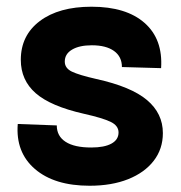

<svg xmlns="http://www.w3.org/2000/svg" viewBox="-20 -562 553 586"><path d="M259.3 -541.5Q159.7 -541.5 101.6 -497.8Q43.5 -454.1 43.5 -379.4Q43.5 -317.4 88.9 -277.6Q134.3 -237.8 235.8 -214.8Q292.5 -202.1 317.1 -190.4Q341.8 -178.7 341.8 -157.7Q341.8 -135.7 320.3 -123.8Q298.8 -111.8 258.3 -111.8Q207 -111.8 180.2 -129.2Q153.3 -146.5 153.3 -179.2L34.2 -183.6Q27.3 -97.2 86.7 -46.1Q146 4.9 253.4 4.9Q320.8 4.9 371.1 -15.1Q421.4 -35.2 449.2 -71.3Q477.1 -107.4 477.1 -155.8Q477.1 -215.8 428.7 -256.6Q380.4 -297.4 274.4 -320.8Q220.7 -333 199.2 -343.5Q177.7 -354 177.7 -374Q177.7 -397.5 200 -410.6Q222.2 -423.8 260.3 -423.8Q303.7 -423.8 327.9 -406.5Q352.1 -389.2 352.1 -357.4L471.7 -354Q477.5 -442.4 421.4 -491.9Q365.2 -541.5 259.3 -541.5Z"/></svg>

Font: Estedad-FD-VF Thin
Style: Regular
Weight: 100
Designer: Amin Abedi
Version: Version 5.0